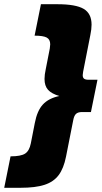

<svg xmlns="http://www.w3.org/2000/svg" viewBox="-43 -764 482 910"><path d="M238 -309Q201 -320 184.5 -338.5Q168 -357 168 -390Q168 -410 174 -437L193 -534Q195 -550 195 -554Q195 -577 178.5 -586Q162 -595 121 -595L151 -744H229Q316 -744 353.5 -722Q391 -700 391 -647Q391 -626 385 -597L351 -424L349 -408Q349 -396 355.5 -391Q362 -386 377 -386H419L388 -233H346Q327 -233 317.5 -224.5Q308 -216 304 -194L270 -22Q259 34 235 66Q211 98 168 112Q125 126 55 126H-23L7 -23Q56 -23 76 -36Q96 -49 103 -84L122 -181Q133 -239 160 -268.5Q187 -298 238 -309Z"/></svg>

Font: Gontserrat ExtraBold
Style: Italic
Weight: 800
Italic angle: -11.3°
Designer: Julieta Ulanovsky
Foundry: Julieta Ulanovsky
Version: Version 6.001